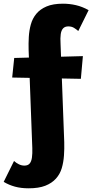

<svg xmlns="http://www.w3.org/2000/svg" viewBox="-46 -731 522 1040"><path d="M109 289Q68 289 35 280Q2 271 -26 254L30 141Q42 152 56.5 159Q71 166 86 166Q105 166 114.5 155Q124 144 127 122.5Q130 101 129 71L109 -461Q108 -495 110 -530.5Q112 -566 121 -598.5Q130 -631 150.5 -656Q171 -681 206 -696Q241 -711 295 -711Q331 -711 365.5 -703Q400 -695 434 -676L378 -563Q368 -572 355 -580Q342 -588 324 -588Q306 -588 296 -577.5Q286 -567 283 -546Q280 -525 282 -493L302 39Q303 75 300.5 111.5Q298 148 288.5 180Q279 212 257 236.5Q235 261 199.5 275Q164 289 109 289ZM392 -304 20 -311 31 -417 403 -427Z"/></svg>

Font: Ysabeau SC Black
Style: Regular
Weight: 900
Designer: Christian Thalmann (Catharsis Fonts)
Version: Version 2.001;gftools[0.9.30]; featfreeze: smcp